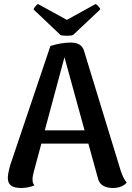

<svg xmlns="http://www.w3.org/2000/svg" viewBox="-20 -923 656 956"><path d="M611 -14Q588 13 541 13Q512 13 492.5 1Q473 -11 468 -34L420 -208H186L149 -71Q142 -47 142 -29Q142 -9 152 0Q119 13 86 13Q51 13 35 1Q19 -11 19 -38Q19 -58 31 -101L231 -694Q285 -711 332 -711Q386 -711 398 -671L581 -73Q594 -33 611 -14ZM401 -274 301 -638 203 -274ZM314 -745Q289 -745 281 -749L147 -876Q148 -881 155.5 -890.5Q163 -900 169 -903L313 -824L456 -903Q463 -900 471 -890.5Q479 -881 479 -876L344 -749Q336 -745 314 -745Z"/></svg>

Font: Arima Madurai ExtraBold
Style: Regular
Weight: 800
Designer: Joana Correia and Natanael Gama
Foundry: NDISCOVER
Version: Version 1.019